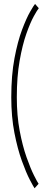

<svg xmlns="http://www.w3.org/2000/svg" viewBox="-20 -772 241 1005"><path d="M161 213.5Q155.5 206 136.2 169.2Q117 132.5 94.5 70.2Q72 8 55.5 -76.2Q39 -160.5 39 -263Q39 -378.5 55.8 -467Q72.5 -555.5 95.5 -616.5Q118.5 -677.5 138 -711.2Q157.5 -745 163.5 -751.5L183 -729Q175.5 -720.5 157 -687Q138.5 -653.5 118 -595.5Q97.5 -537.5 82.8 -454.2Q68 -371 68 -263Q68 -167 83 -87.5Q98 -8 119 51.2Q140 110.5 158 146.2Q176 182 182 190Z"/></svg>

Font: Imbue 50pt
Style: Bold
Weight: 700
Designer: Tyler Finck
Foundry: Etcetera Type Company
Version: Version 1.102; ttfautohint (v1.8.3)